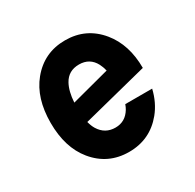

<svg xmlns="http://www.w3.org/2000/svg" viewBox="-127 -684 841 830"><g transform="rotate(-30 293.0 -268.5)"><path d="M515.1 -177.7Q500.5 -115.7 463.9 -70.8Q397.9 9.8 293 9.8Q188 9.8 122.1 -70.8Q61 -145.5 61 -268.6Q61 -391.6 122.1 -466.3Q188 -546.9 293 -546.9Q397.9 -546.9 463.9 -466.3Q524.9 -391.6 524.9 -275.4L200.2 -192.9Q206.1 -170.4 215.3 -155.3Q242.7 -110.8 294.4 -110.8Q343.8 -110.8 370.6 -155.3Q376.5 -165 380.9 -177.7ZM193.4 -293.5 383.8 -343.8Q378.9 -363.8 370.6 -379.9Q346.2 -426.3 293 -426.3Q239.7 -426.3 215.3 -381.8Q196.8 -348.1 193.4 -293.5Z"/></g></svg>

Font: Consola Mono
Style: Bold
Weight: 700
Monospace: yes
Designer: Wojciech Kalinowski "wmk69" (wmk69@o2.pl)
Foundry: Wojciech Kalinowski "wmk69" (wmk69@o2.pl)
Version: Version 2.1.0